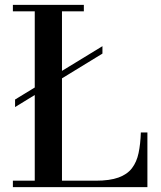

<svg xmlns="http://www.w3.org/2000/svg" viewBox="-20 -770 663 790"><path d="M42 -329.5V-360.5L401.5 -580V-549.5ZM33 0V-26.5H123V-723.5H33V-750H325V-723.5H235V-26.5H373.5Q431.5 -26.5 467.5 -39.5Q503.5 -52.5 523 -78Q542.5 -103.5 550.2 -140.5Q558 -177.5 559.5 -225H586.5V0Z"/></svg>

Font: Bodoni Moda 9pt Medium
Style: Regular
Weight: 500
Designer: Owen Earl
Foundry: indestructible type
Version: Version 2.005